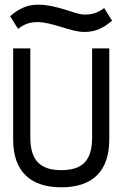

<svg xmlns="http://www.w3.org/2000/svg" viewBox="-20 -786 526 817"><path d="M341 -724C297 -724 227 -766 141 -766C90 -766 56 -745 23 -717L57 -663C80 -681 103 -692 139 -692C204 -692 280 -650 339 -650C391 -650 423 -670 457 -698L423 -752C400 -734 377 -724 341 -724ZM372 -580V-202C372 -107 335 -62 241 -62C147 -62 109 -108 109 -202V-580H36V-192C36 -58 108 11 241 11C374 11 445 -58 445 -192V-580Z"/></svg>

Font: Charger
Style: Regular
Weight: 400
Designer: Jasper
Foundry: Cannot Into Space Fonts
Version: Version 0.98